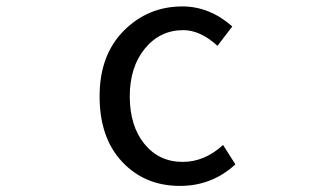

<svg xmlns="http://www.w3.org/2000/svg" viewBox="-20 -577 1040 609"><path d="M550.8 12.7Q439.5 12.7 367.7 -63.5Q295.9 -139.6 295.9 -271.5Q295.9 -402.3 372.6 -479.5Q449.2 -556.6 558.6 -556.6Q644.5 -556.6 716.8 -493.2L669.9 -431.6Q615.2 -481.4 561.5 -481.4Q487.3 -481.4 439.5 -422.9Q391.6 -364.3 391.6 -271.5Q391.6 -177.7 438 -120.6Q484.4 -63.5 559.6 -63.5Q628.9 -63.5 687.5 -117.2L726.6 -55.7Q652.3 12.7 550.8 12.7Z"/></svg>

Font: Gen Shin Gothic Monospace Regular
Style: Regular
Weight: 400
Designer: [Source Han Sans]
Ryoko NISHIZUKA  (kana & ideographs); Paul D. Hunt (Latin, Greek & Cyrillic); Wenlong ZHANG  (bopomofo
Version: Version 1.002.20150607